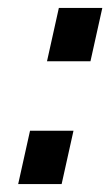

<svg xmlns="http://www.w3.org/2000/svg" viewBox="-20 -466 279 486"><path d="M136 0 166 -135H56L26 0ZM209 -311 239 -446H129L99 -311Z"/></svg>

Font: RazerF5 SemiBold
Style: Italic
Weight: 600
Foundry: Razer Inc.
Version: Version 2